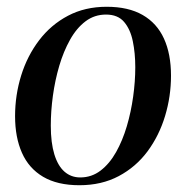

<svg xmlns="http://www.w3.org/2000/svg" viewBox="-20 -536 549 567"><path d="M295 -516Q359 -516 401.2 -491.8Q443.5 -467.5 464.2 -422Q485 -376.5 485 -312.5Q485 -251.5 467.5 -193.5Q450 -135.5 415.8 -89.2Q381.5 -43 330.8 -16Q280 11 214.5 11Q149.5 11 107.2 -14Q65 -39 44.8 -84.8Q24.5 -130.5 24.5 -193Q24.5 -255 42.5 -313Q60.5 -371 95.5 -417Q130.5 -463 180.8 -489.5Q231 -516 295 -516ZM293 -493Q259 -493 232.5 -473Q206 -453 186.8 -418.5Q167.5 -384 155 -341.5Q142.5 -299 136.2 -253.2Q130 -207.5 130 -165Q130 -114.5 140.5 -80.2Q151 -46 170.5 -29Q190 -12 217 -12Q250.5 -12 277 -32.2Q303.5 -52.5 322.8 -86.8Q342 -121 354.5 -163.2Q367 -205.5 373.2 -250.5Q379.5 -295.5 379.5 -337.5Q379.5 -379 372.2 -414.2Q365 -449.5 346.5 -471.2Q328 -493 293 -493Z"/></svg>

Font: Merriweather 144pt
Style: Italic
Weight: 400
Italic angle: -7.8°
Version: Version 2.101